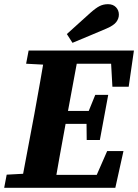

<svg xmlns="http://www.w3.org/2000/svg" viewBox="-27 -899 661 919"><path d="M-7 0 5 -63 135 -70H150L143 0ZM71 0 138 -356Q152 -431 165 -506.5Q178 -582 191 -657H352L286 -301Q272 -226 258.5 -150.5Q245 -75 232 0ZM98 -594 110 -657H252L246 -587H230ZM171 0 177 -62H502L415 -14L486 -176H564L525 0ZM218 -306 224 -368H422L417 -306ZM276 -594 282 -657H614L589 -484H511L502 -645L560 -594ZM388 -229 387 -328 390 -349 429 -445H491L451 -229ZM293 -736Q322 -762 350 -787.5Q378 -813 406 -838Q432 -861 450 -870Q468 -879 490 -879Q514 -879 528 -864.5Q542 -850 542 -829Q542 -810 529.5 -793.5Q517 -777 482 -762Q442 -745 401.5 -728Q361 -711 320 -694Z"/></svg>

Font: Source Serif 4
Style: Bold Italic
Weight: 700
Italic angle: -12°
Designer: Frank Grießhammer
Foundry: Adobe Systems Incorporated
Version: Version 4.004;hotconv 1.0.116;makeotfexe 2.5.65601